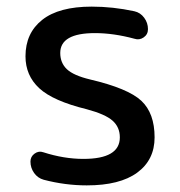

<svg xmlns="http://www.w3.org/2000/svg" viewBox="-20 -550 544 580"><path d="M242 -220Q140 -245 98.5 -283.5Q57 -322 57 -380Q57 -450 107.5 -490Q158 -530 257 -530Q321 -530 386 -516Q404 -512 415.5 -496.5Q427 -481 427 -462Q427 -446 414 -437Q401 -428 386 -433Q323 -450 267 -450Q162 -450 162 -390Q162 -360 182 -341Q202 -322 252 -310Q367 -283 407 -245.5Q447 -208 447 -135Q447 -67 394.5 -28.5Q342 10 242 10Q177 10 112 -7Q94 -12 83 -27.5Q72 -43 72 -62Q72 -77 84.5 -86Q97 -95 111 -90Q173 -70 232 -70Q342 -70 342 -135Q342 -166 320 -185.5Q298 -205 242 -220Z"/></svg>

Font: Rounded Mplus 1c Medium
Style: Regular
Weight: 500
Version: Version 1.059.20150529